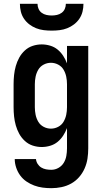

<svg xmlns="http://www.w3.org/2000/svg" viewBox="-20 -760 540 1003"><path d="M248 223Q225 223 202.5 220Q180 217 158.5 209Q137 201 118 188Q99 175 85.5 156.5Q72 138 64.5 115.5Q57 93 57 71H168Q169 84 176.5 96Q184 108 195.5 115Q207 122 220.5 124.5Q234 127 248 127Q268 127 285.5 117Q303 107 313 90.5Q323 74 326.5 54.5Q330 35 330 15V-91Q322 -70 310 -51.5Q298 -33 281 -19Q264 -5 242 1.5Q220 8 198 8Q174 8 151 0.5Q128 -7 110 -23.5Q92 -40 80.5 -61Q69 -82 62.5 -105Q56 -128 53.5 -152Q51 -176 51 -200V-320Q51 -344 53.5 -368Q56 -392 62.5 -415Q69 -438 80.5 -459Q92 -480 110 -496.5Q128 -513 151 -520.5Q174 -528 198 -528Q220 -528 242 -521.5Q264 -515 281 -501Q298 -487 310 -468.5Q322 -450 330 -429V-520H441V15Q441 42 437 68.5Q433 95 422 120Q411 145 393 165.5Q375 186 351.5 199Q328 212 301.5 217.5Q275 223 248 223ZM246 -88Q266 -88 284 -97.5Q302 -107 312 -124Q322 -141 326 -160.5Q330 -180 330 -200V-320Q330 -340 326 -359.5Q322 -379 312 -396Q302 -413 284 -422.5Q266 -432 246 -432Q226 -432 208 -422.5Q190 -413 180 -396Q170 -379 166 -359.5Q162 -340 162 -320V-200Q162 -180 166 -160.5Q170 -141 180 -124Q190 -107 208 -97.5Q226 -88 246 -88ZM250 -600Q229 -600 208.5 -602.5Q188 -605 169 -612.5Q150 -620 133.5 -632.5Q117 -645 105.5 -662Q94 -679 89 -699Q84 -719 84 -740H176Q176 -726 181.5 -713.5Q187 -701 198 -693Q209 -685 222.5 -682Q236 -679 250 -679Q264 -679 277.5 -682Q291 -685 302 -693Q313 -701 318.5 -713.5Q324 -726 324 -740H416Q416 -719 411 -699Q406 -679 394.5 -662Q383 -645 366.5 -632.5Q350 -620 331 -612.5Q312 -605 291.5 -602.5Q271 -600 250 -600Z"/></svg>

Font: Iosevka Term Curly
Style: Bold
Weight: 700
Designer: Belleve Invis
Foundry: Belleve Invis
Version: Version 32.3.0